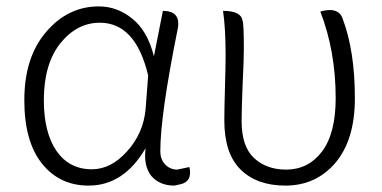

<svg xmlns="http://www.w3.org/2000/svg" viewBox="-20 -567 1195 600"><path d="M257 13Q166 13 111 -56Q56 -125 56 -254Q56 -388 124 -467Q192 -547 289 -547Q346 -547 393 -509Q441 -471 461 -391L489 -533Q547 -533 535 -475Q481 -207 481 -95Q481 -69 496 -53Q512 -37 534 -37L572 -45Q582 1 543 9L525 13Q479 13 453 -17Q428 -48 435 -104Q367 13 257 13ZM267 -38Q327 -38 377 -94Q428 -150 435 -226L443 -331Q404 -496 292 -496Q220 -496 168 -431Q117 -366 117 -254Q117 -154 156 -96Q196 -38 267 -38Z M872 13Q783 13 732 -37Q681 -87 681 -191Q681 -225 683 -293Q685 -361 685 -395Q685 -479 677 -533Q734 -533 738 -502Q742 -495 742 -412Q742 -378 738 -299Q735 -220 735 -189Q735 -109 774 -73Q813 -37 874 -37Q943 -37 986 -93Q1029 -150 1029 -260Q1029 -407 981 -531Q1038 -547 1051 -508Q1089 -407 1089 -260Q1089 -130 1028 -58Q967 13 872 13Z"/></svg>

Font: Swei Half Moon CJK SC
Style: Light
Weight: 300
Version: Version 2.071